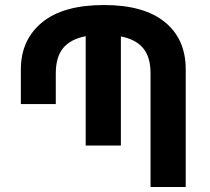

<svg xmlns="http://www.w3.org/2000/svg" viewBox="-20 -744 835 764"><path d="M63 -330V-468Q63 -585 147 -654.5Q231 -724 394 -724Q552 -724 635.5 -656.5Q719 -589 719 -468V0H579V-452Q579 -518 549 -553Q519 -588 461 -599V-165H321V-600Q260 -588 231 -552.5Q202 -517 202 -451V-330Z"/></svg>

Font: Noto Sans Armenian SemiCondensed
Style: Bold
Weight: 700
Width: 4
Designer: Monotype Design Team
Foundry: Monotype Imaging Inc.
Version: Version 2.008; ttfautohint (v1.8.4.7-5d5b)